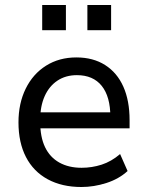

<svg xmlns="http://www.w3.org/2000/svg" viewBox="-20 -740 590 769"><path d="M306 9Q228 9 171 -22Q114 -53 84 -111Q54 -169 54 -250Q54 -326 83 -385Q112 -444 164.5 -477Q217 -510 286 -510Q353 -510 401 -479.5Q449 -449 474 -393Q499 -337 499 -259V-226H124V-290H438L422 -272Q422 -353 387.5 -396Q353 -439 288 -439Q243 -439 210 -417Q177 -395 159 -355Q141 -315 141 -260V-252Q141 -191 160.5 -150.5Q180 -110 217.5 -89Q255 -68 307 -68Q348 -68 387 -80.5Q426 -93 461 -123L491 -55Q456 -23 406 -7Q356 9 306 9ZM330 -619V-720H425V-619ZM149 -619V-720H244V-619Z"/></svg>

Font: Nunitoga
Style: Medium
Weight: 500
Designer: Vernon Adams
Foundry: Vernon Adams
Version: Version 1.0